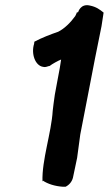

<svg xmlns="http://www.w3.org/2000/svg" viewBox="-20 -720 415 732"><path d="M110 -553C98 -515 114 -469 145 -465C152 -463 160 -466 166 -468H167L170 -469C177 -475 204 -490 213 -493C212 -486 210 -473 208 -461C203 -432 195 -394 189 -359C185 -334 183 -313 181 -298C176 -214 139 -109 142 -28L144 -31C162 -19 189 -10 220 -8H230C244 -15 254 -27 258 -42L274 -118L286 -207C305 -302 323 -400 342 -496L367 -620C370 -638 372 -654 375 -672C360 -684 347 -694 322 -699C287 -707 278 -674 278 -674L274 -672V-675C272 -669 270 -665 267 -659C250 -635 226 -611 202 -599C173 -589 139 -576 111 -561Z"/></svg>

Font: Vapor
Style: ExBdObl
Weight: 800
Foundry: Cannot Into Space Fonts
Version: Version 0.179